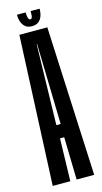

<svg xmlns="http://www.w3.org/2000/svg" viewBox="-120 -801 445 839"><g transform="rotate(-15 103.0 -381.5)"><path d="M8.5 0H88L93 -192.5H112L116.5 0H196L165 -675.5H38.5ZM92.5 -252.5 101 -616H103L112 -252.5ZM102 -697.5Q120.5 -697.5 131.8 -706.2Q143 -715 148.2 -729.5Q153.5 -744 153.5 -763H113Q113 -750 112.2 -742.5Q111.5 -735 109 -731.8Q106.5 -728.5 102 -728.5Q98.5 -728.5 96.2 -731.8Q94 -735 92.2 -742.2Q90.5 -749.5 90.5 -763H51Q51 -744 56.5 -729.5Q62 -715 73 -706.2Q84 -697.5 102 -697.5Z"/></g></svg>

Font: Anybody UltraCondensed
Style: Regular
Weight: 400
Width: 1
Version: Version 1.113;gftools[0.9.25]